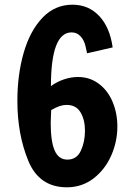

<svg xmlns="http://www.w3.org/2000/svg" viewBox="-20 -784 561 818"><path d="M54 -354Q54 -466 81 -559.5Q108 -653 161 -708.5Q214 -764 289 -764Q357 -764 402.5 -716Q448 -668 460 -582L351 -557Q350 -561 344.5 -586.5Q339 -612 323.5 -629Q308 -646 285 -646Q197 -646 197 -417Q221 -435 251.5 -445.5Q282 -456 312 -456Q362 -456 400.5 -427.5Q439 -399 459.5 -350.5Q480 -302 480 -245Q480 -180 453.5 -120.5Q427 -61 378 -23.5Q329 14 265 14Q147 14 100.5 -99Q54 -212 54 -354ZM342 -227Q342 -274 323 -305.5Q304 -337 264 -337Q249 -337 234 -332Q219 -327 198 -315Q196 -277 196 -261Q196 -181 213 -142.5Q230 -104 267 -104Q307 -104 324.5 -142Q342 -180 342 -227Z"/></svg>

Font: Francois One
Style: Regular
Weight: 400
Designer: Vernon Adams
Foundry: Vernon Adams
Version: Version 2.000